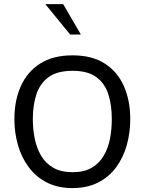

<svg xmlns="http://www.w3.org/2000/svg" viewBox="-20 -912 712 945"><path d="M336.9 13.7Q264.6 13.7 210.9 -13.7Q157.2 -41 121.6 -88.9Q85.9 -136.7 68.4 -197.8Q50.8 -258.8 50.8 -326.2Q50.8 -416 82 -486.8Q113.3 -557.6 176.8 -598.6Q240.2 -639.6 336.9 -639.6Q433.6 -639.6 496.6 -598.6Q559.6 -557.6 590.3 -486.8Q621.1 -416 621.1 -326.2Q621.1 -258.8 604 -197.8Q586.9 -136.7 551.8 -88.9Q516.6 -41 462.9 -13.7Q409.2 13.7 336.9 13.7ZM336.9 -64.5Q394.5 -64.5 431.6 -86.4Q468.8 -108.4 490.7 -146Q512.7 -183.6 521.5 -230Q530.3 -276.4 530.3 -326.2Q530.3 -392.6 513.7 -446.3Q497.1 -500 455.1 -531.7Q413.1 -563.5 336.9 -563.5Q260.7 -563.5 218.3 -531.7Q175.8 -500 158.7 -446.3Q141.6 -392.6 141.6 -326.2Q141.6 -276.4 150.9 -230Q160.2 -183.6 182.1 -146Q204.1 -108.4 242.2 -86.4Q280.3 -64.5 336.9 -64.5ZM325.2 -742.2 203.1 -891.6H291L377.9 -742.2Z"/></svg>

Font: Padauk
Style: Regular
Weight: 400
Designer: Debbi Hosken, Becca Hirsbrunner Spalinger
Foundry: SIL International
Version: Version 5.003